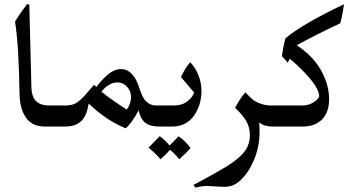

<svg xmlns="http://www.w3.org/2000/svg" viewBox="-20 -588 1638 892"><path d="M262 0H189Q132 0 103 -38Q73 -79 71 -146Q69 -256 64.5 -338.5Q60 -421 50 -488Q65 -513 83.5 -538.5Q102 -564 105 -568H116L126 -178Q128 -141 144 -122Q165 -98 207 -98H262Z M753 0H724Q677 0 655 -17.5Q633 -35 624 -75Q590 -13 564 8Q474 -28 392 -107Q384 -55 362 -30Q335 0 281 0H240Q220 0 206 -13.5Q192 -27 192 -48Q192 -68 204.5 -83Q217 -98 240 -98H285Q316 -98 334.5 -110Q353 -122 370 -140L417 -194L428 -184Q443 -205 462 -224Q503 -267 542 -267Q574 -267 596 -240Q607 -228 613.5 -214Q620 -200 628 -177Q639 -143 652 -125Q673 -98 706 -98H753ZM482 -191Q470 -183 461.5 -174Q453 -165 451 -162Q478 -140 514.5 -115Q551 -90 569 -79Q571 -81 575.5 -89Q580 -97 584.5 -110Q589 -123 589 -136Q589 -163 572 -183Q553 -205 526 -205Q503 -205 482 -191Z M865 100Q846 122 813 152Q794 128 770 108Q754 127 726 152Q700 122 670 98Q708 60 722 45Q741 57 768 88Q798 58 809 45Q825 55 840.5 70.5Q856 86 865 100Z M916 -165Q916 -105 885 -56Q849 0 779 0H732Q711 0 697 -14.5Q683 -29 683 -50Q683 -71 696.5 -84.5Q710 -98 732 -98H787Q821 -98 842 -111.5Q863 -125 872.5 -140Q882 -155 882 -158L821 -230Q841 -274 864 -299Q889 -272 902.5 -237Q916 -202 916 -165Z M1156 -124Q1172 -112 1194.5 -105Q1217 -98 1235 -98H1314V0H1248Q1229 0 1214.5 -4Q1200 -8 1192.5 -12.5Q1185 -17 1183 -19Q1184 -16 1185 -5Q1186 6 1186 22Q1186 97 1157 162Q1134 214 1100 247Q1082 264 1064 272Q1046 280 1018 280Q1008 280 980 278Q954 276 942 276Q916 276 888 284L879 271L913 253Q985 214 1028 188Q1071 162 1099 135Q1141 95 1141 41Q1141 3 1123.5 -26.5Q1106 -56 1072 -87Q1096 -132 1120 -159Q1143 -134 1156 -124Z M1359 -378Q1416 -339 1448 -297Q1475 -262 1492 -217.5Q1509 -173 1509 -128Q1509 -67 1476.5 -33.5Q1444 0 1385 0H1293Q1273 0 1258.5 -14Q1244 -28 1244 -49Q1244 -69 1258.5 -83.5Q1273 -98 1293 -98H1387Q1412 -98 1434 -111Q1456 -124 1463 -139Q1463 -172 1420 -223Q1377 -274 1326 -315L1317 -297L1290 -327Q1294 -364 1306 -410Q1389 -479 1578 -568Q1572 -521 1561 -480Q1440 -423 1359 -378Z"/></svg>

Font: Mirza
Style: Regular
Weight: 400
Designer: Arabic design by Kourosh Beigpour, Latin design by Eduardo Tunni, engineering by Lasse Fister
Version: Version 1.000